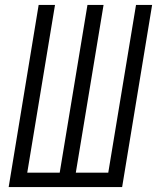

<svg xmlns="http://www.w3.org/2000/svg" viewBox="-20 -755 640 775"><path d="M15 0 136 -735H202L90 -58H221L333 -735H398L286 -58H417L529 -735H594L473 0Z"/></svg>

Font: Iosevka SS04 Light Extended
Style: Italic
Weight: 300
Width: 7
Italic angle: -9°
Monospace: yes
Designer: Belleve Invis
Foundry: Belleve Invis
Version: Version 19.0.0; ttfautohint (v1.8.4)